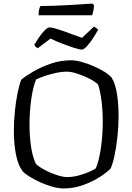

<svg xmlns="http://www.w3.org/2000/svg" viewBox="-20 -1060 745 1080"><path d="M337 0Q311 0 277.5 -9Q244 -18 210 -33Q176 -48 148.5 -65Q121 -82 107 -97Q82 -130 70 -190Q58 -250 58 -323Q58 -381 64 -437.5Q70 -494 79.5 -540Q89 -586 100 -612Q125 -633 169 -658.5Q213 -684 267.5 -702.5Q322 -721 380 -721Q405 -721 438 -712Q471 -703 505 -688.5Q539 -674 567 -656.5Q595 -639 609 -622Q630 -586 638.5 -528.5Q647 -471 647 -409Q647 -348 640.5 -289.5Q634 -231 624 -184.5Q614 -138 602 -112Q580 -89 539 -63Q498 -37 446 -18.5Q394 0 337 0ZM358 -64Q388 -64 421 -72.5Q454 -81 481 -93Q508 -105 519 -113Q537 -156 547.5 -227Q558 -298 558 -378Q558 -439 551 -493Q544 -547 532 -584Q527 -591 507.5 -603.5Q488 -616 461 -628Q434 -640 405.5 -648.5Q377 -657 354 -657Q327 -657 295 -650Q263 -643 233 -633Q203 -623 183 -613Q165 -570 155.5 -500Q146 -430 146 -359Q146 -294 154.5 -236Q163 -178 181 -140Q191 -128 212.5 -115Q234 -102 260 -90.5Q286 -79 312 -71.5Q338 -64 358 -64ZM440 -781Q428 -781 398 -790.5Q368 -800 331.5 -814Q295 -828 264 -843L193 -789Q189 -791 182.5 -795.5Q176 -800 173 -809Q185 -829 200.5 -851.5Q216 -874 232 -890Q248 -906 259 -906Q271 -906 302 -896.5Q333 -887 370.5 -873Q408 -859 441 -847L508 -910Q516 -907 522.5 -901.5Q529 -896 532 -893Q519 -869 502 -843Q485 -817 468 -799Q451 -781 440 -781ZM197 -974Q197 -995 200.5 -1008.5Q204 -1022 208 -1026Q238 -1026 280.5 -1027.5Q323 -1029 367 -1031.5Q411 -1034 446.5 -1036.5Q482 -1039 499 -1040L509 -1031Q508 -1012 504.5 -996.5Q501 -981 498 -974Z"/></svg>

Font: Texturina 72pt
Style: Regular
Weight: 400
Designer: Guillermo Torres Carreño
Foundry: Omnibus-Type
Version: Version 1.002; ttfautohint (v1.8.3)